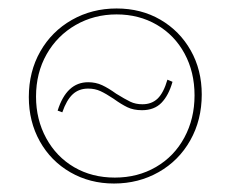

<svg xmlns="http://www.w3.org/2000/svg" viewBox="-20 -430 544 453"><path d="M48 -201Q48 -261 75 -308.5Q102 -356 149.5 -383Q197 -410 255 -410Q313 -410 358.5 -383.5Q404 -357 430 -311Q456 -265 456 -207Q456 -147 429 -99Q402 -51 354.5 -24Q307 3 249 3Q192 3 146 -23.5Q100 -50 74 -96.5Q48 -143 48 -201ZM439 -205Q439 -260 415.5 -303.5Q392 -347 350 -371.5Q308 -396 255 -396Q202 -396 158.5 -371Q115 -346 90 -302Q65 -258 65 -202Q65 -148 89 -104Q113 -60 155 -35.5Q197 -11 251 -11Q305 -11 348 -36Q391 -61 415 -105.5Q439 -150 439 -205ZM248 -197Q230 -209 217 -215Q204 -221 188 -221Q166 -221 151.5 -207.5Q137 -194 127 -165L116 -169Q137 -236 188 -236Q206 -236 221 -229Q236 -222 254 -209Q275 -196 287.5 -190Q300 -184 316 -184Q338 -184 352 -197.5Q366 -211 375 -242L387 -237Q378 -205 361 -187.5Q344 -170 315 -170Q295 -170 280.5 -177Q266 -184 248 -197Z"/></svg>

Font: Ysabeau Thin
Style: Regular
Weight: 200
Designer: Christian Thalmann (Catharsis Fonts)
Version: Version 0.003